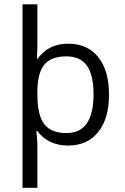

<svg xmlns="http://www.w3.org/2000/svg" viewBox="-20 -643 588 903"><path d="M156.7 -366.7Q184.6 -404.3 220.5 -420.9Q256.3 -437.5 300.8 -437.5Q391.6 -437.5 442.1 -374.3Q492.7 -311 492.7 -198.2Q492.7 -85.4 441.9 -22Q391.1 41.5 300.8 41.5Q207 41.5 155.8 -26.4H150.9L152.3 -12.2Q155.8 20.5 155.8 46.9V240.2H85.9V-622.6H155.8V-426.3Q155.8 -404.3 153.3 -366.7ZM291.5 -377.9Q220.7 -377.9 188.7 -339.1Q156.7 -300.3 155.8 -215.8V-198.2Q155.8 -101.1 188.2 -59.1Q220.7 -17.1 292.5 -17.1Q419.9 -17.1 419.9 -199.2Q419.9 -290 388.9 -334Q357.9 -377.9 291.5 -377.9Z"/></svg>

Font: XL-Viking
Style: Regular
Weight: 400
Foundry: Ascender Corporation
Version: Version 1.10 March 23, 2015